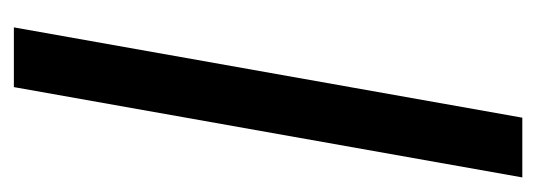

<svg xmlns="http://www.w3.org/2000/svg" viewBox="-262 -492 755 270"><g transform="rotate(90 115.0 -357.5)"><path d="M19 0 146 -715H230L103 0Z"/></g></svg>

Font: DM Sans 28pt
Style: Italic
Weight: 400
Italic angle: -10°
Version: Version 4.004;gftools[0.9.30]